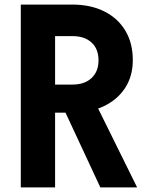

<svg xmlns="http://www.w3.org/2000/svg" viewBox="-20 -820 640 840"><path d="M71 0V-800H296Q376 -800 435.5 -770.5Q495 -741 528 -686.5Q561 -632 561 -557Q561 -487 527.5 -435.5Q494 -384 434.5 -355.5Q375 -327 296 -327H221V0ZM419 0 255 -352H406L580 0ZM221 -450H297Q350 -450 380.5 -478.5Q411 -507 411 -556Q411 -606 380.5 -634Q350 -662 297 -662H221Z"/></svg>

Font: Martian Mono Condensed SemiBold
Style: Regular
Weight: 600
Width: 3
Designer: Roman Shamin
Foundry: Evil Martians
Version: Version 1.000